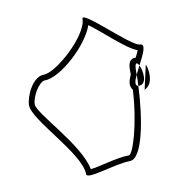

<svg xmlns="http://www.w3.org/2000/svg" viewBox="-67 -736 617 664"><g transform="rotate(-10 242.0 -404.0)"><path d="M51 -408C51 -436 80 -484 100 -484C156 -484 259 -580 281 -646C323 -616 396 -544 434 -531C431 -524 428 -516 423 -507C392 -508 396 -471 396 -460V-452C391 -440 379 -418 394 -399C387 -277 355 -178 341 -178C298 -178 231 -156 203 -154C187 -242 51 -376 51 -408ZM434 -392C462 -405 461 -438 459 -455C458 -463 456 -471 453 -477ZM31 -408C31 -356 184 -212 184 -140C184 -118 289 -158 341 -158C386 -158 410 -295 415 -409C402 -411 406 -427 416 -448V-460C416 -493 424 -491 431 -478C449 -513 468 -549 445 -549C415 -549 265 -702 265 -671C265 -613 144 -504 100 -504C60 -504 31 -440 31 -408ZM415 -409H417C448 -409 441 -458 431 -478C426 -468 420 -457 416 -448C416 -436 416 -422 415 -409Z"/></g></svg>

Font: CiSf CamouflageKit II
Style: Outline
Weight: 400
Version: Version 1